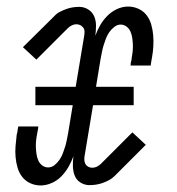

<svg xmlns="http://www.w3.org/2000/svg" viewBox="-20 -558 540 586"><path d="M104 8Q87 8 72 1Q57 -6 47.5 -18.5Q38 -31 33.5 -46.5Q29 -62 27.5 -79Q26 -96 27.5 -113Q29 -130 31 -147Q32 -151 33 -155Q34 -159 34 -164Q35 -166 35 -168Q35 -170 36 -172H97Q97 -170 96.5 -168Q96 -166 96 -164Q95 -160 94.5 -156Q94 -152 93 -148Q91 -138 90 -127.5Q89 -117 89.5 -107Q90 -97 91.5 -87Q93 -77 97 -68Q101 -59 109 -53Q117 -47 127 -47Q138 -47 147 -54.5Q156 -62 162 -71Q168 -80 172 -90.5Q176 -101 179 -111Q182 -121 184 -131.5Q186 -142 188 -152L202 -237H88V-293H211L237 -449Q238 -455 238 -461.5Q238 -468 234.5 -473Q231 -478 225.5 -481Q220 -484 213 -484Q206 -484 199 -480.5Q192 -477 187 -472L91 -376L50 -414L146 -509Q153 -517 163 -522Q173 -527 182.5 -530.5Q192 -534 202 -535.5Q212 -537 222 -537Q237 -537 249.5 -529Q262 -521 267.5 -508Q273 -495 273 -480Q273 -465 271 -449Q277 -466 286 -481.5Q295 -497 308 -510Q321 -523 337.5 -530.5Q354 -538 371 -538Q388 -538 403 -531Q418 -524 427.5 -511.5Q437 -499 441.5 -483.5Q446 -468 447.5 -451Q449 -434 448 -417Q447 -400 444 -383Q443 -379 442.5 -375Q442 -371 441 -366Q441 -364 440.5 -362Q440 -360 440 -358H378Q379 -360 379 -362Q379 -364 379 -366Q380 -370 381 -374Q382 -378 382 -382Q384 -392 385 -402.5Q386 -413 385.5 -423Q385 -433 383.5 -443Q382 -453 378 -462Q374 -471 366 -477Q358 -483 348 -483Q338 -483 328.5 -475.5Q319 -468 313 -459Q307 -450 303 -439.5Q299 -429 296 -419Q293 -409 291 -398.5Q289 -388 287 -378L273 -293H388V-237H264L238 -81Q237 -75 237.5 -68.5Q238 -62 241 -57Q244 -52 249.5 -49Q255 -46 262 -46Q269 -46 276 -49.5Q283 -53 288 -58L384 -154L425 -116L330 -21Q322 -13 312.5 -8Q303 -3 293 0.5Q283 4 273 5.5Q263 7 253 7Q238 7 225.5 -1Q213 -9 208 -22Q203 -35 202.5 -50Q202 -65 204 -81Q198 -64 189 -48.5Q180 -33 167.5 -20Q155 -7 138 0.5Q121 8 104 8Z"/></svg>

Font: Iosevka Slab Light
Style: Italic
Weight: 300
Italic angle: -9°
Monospace: yes
Designer: Belleve Invis
Foundry: Belleve Invis
Version: Version 11.1.1; ttfautohint (v1.8.3)